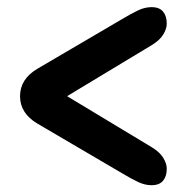

<svg xmlns="http://www.w3.org/2000/svg" viewBox="-20 -618 540 551"><path d="M458.5 -134.5Q459 -113.5 448.5 -100Q438 -86.5 415 -86.5Q396 -86.5 376.8 -95.5Q357.5 -104.5 330 -121L87 -263.5Q37.5 -293 37.5 -342Q37.5 -391 87 -420.5L330 -563Q357.5 -579.5 376.8 -588.5Q396 -597.5 415 -597.5Q438 -597.5 448.5 -584Q459 -570.5 458.5 -549.5Q458.5 -535.5 448.5 -519Q438.5 -502.5 415.5 -488.5L172.5 -342L415.5 -195.5Q438.5 -181.5 448.5 -165Q458.5 -148.5 458.5 -134.5Z"/></svg>

Font: Fraunces 72pt S100
Style: Bold
Weight: 700
Version: Version 1.000; ttfautohint (v1.8.3)